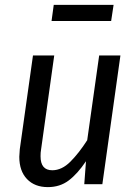

<svg xmlns="http://www.w3.org/2000/svg" viewBox="-20 -754 558 786"><path d="M59 -112Q59 -121 61 -143L115 -527H202L148 -141Q146 -131 146 -114Q146 -57 194 -57Q233 -57 268 -92Q303 -127 337 -180L386 -527H473L399 0H325L332 -94Q297 -42 261 -15Q225 12 176 12Q122 12 90.5 -21Q59 -54 59 -112ZM191 -668 200 -734H445L435 -668Z"/></svg>

Font: Fira Sans Condensed
Style: Italic
Weight: 400
Width: 3
Italic angle: -8°
Designer: bBox Type GmbH & Carrois Corporate GbR & Edenspiekermann AG
Foundry: bBox Type GmbH & Carrois Corporate GbR & Edenspiekermann AG
Version: Version 4.301